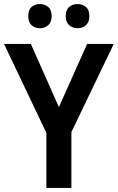

<svg xmlns="http://www.w3.org/2000/svg" viewBox="-20 -932 584 952"><path d="M272 -401 412 -714H544L334 -277V0H210V-273L0 -714H133ZM120 -852Q120 -883 136.5 -897.5Q153 -912 178 -912Q202 -912 219 -897.5Q236 -883 236 -852Q236 -822 219 -807Q202 -792 178 -792Q153 -792 136.5 -807Q120 -822 120 -852ZM306 -852Q306 -883 323 -897.5Q340 -912 365 -912Q389 -912 406 -897.5Q423 -883 423 -852Q423 -822 406 -807Q389 -792 365 -792Q340 -792 323 -807Q306 -822 306 -852Z"/></svg>

Font: Noto Sans SemiCondensed SemiBold
Style: Regular
Weight: 600
Width: 4
Designer: Monotype Design Team
Foundry: Monotype Imaging Inc.
Version: Version 2.013; ttfautohint (v1.8.4.7-5d5b)